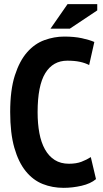

<svg xmlns="http://www.w3.org/2000/svg" viewBox="-20 -890 497 924"><path d="M442 -28Q416 -6 372.5 4Q329 14 286 14Q232 14 185.5 -4.5Q139 -23 104 -66Q69 -109 49 -179Q29 -249 29 -351Q29 -457 51.5 -527Q74 -597 110.5 -638.5Q147 -680 194 -697Q241 -714 289 -714Q338 -714 374.5 -706Q411 -698 434 -688L409 -577Q390 -587 364.5 -592.5Q339 -598 304 -598Q235 -598 198 -538Q161 -478 161 -350Q161 -295 169.5 -249.5Q178 -204 196.5 -171Q215 -138 243.5 -120Q272 -102 312 -102Q347 -102 372 -111.5Q397 -121 417 -134ZM305 -870H448V-840L316 -752H223Z"/></svg>

Font: PT Sans Narrow
Style: Bold
Weight: 700
Width: 3
Designer: A.Korolkova, O.Umpeleva, V.Yefimov
Foundry: ParaType Ltd
Version: Version 2.003W OFL